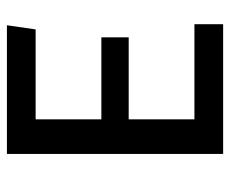

<svg xmlns="http://www.w3.org/2000/svg" viewBox="-75 -590 665 555"><g transform="rotate(-90 257.5 -312.5)"><path d="M190 -273V-83H465V0H90V-625H462L450 -542H190V-352H427V-273Z"/></g></svg>

Font: Changa ExtraLight
Style: Regular
Weight: 400
Version: Version 3.002; ttfautohint (v1.8.2)